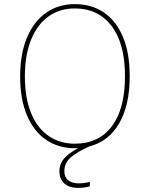

<svg xmlns="http://www.w3.org/2000/svg" viewBox="-20 -711 729 934"><path d="M293 122Q293 150 311 165.5Q329 181 363 181Q389 181 418 174L416 196Q387 203 362 203Q316 203 292.5 181Q269 159 269 123Q269 87 292 60Q315 33 360 10H344Q264 10 204 -31Q144 -72 111 -150.5Q78 -229 78 -339Q78 -449 111.5 -528.5Q145 -608 205 -649.5Q265 -691 344 -691Q425 -691 485 -650.5Q545 -610 578 -531.5Q611 -453 611 -340Q611 -200 560 -111.5Q509 -23 415 1Q355 28 324 55Q293 82 293 122ZM344 -12Q460 -12 524 -96.5Q588 -181 588 -340Q588 -500 522.5 -585Q457 -670 344 -670Q271 -670 216.5 -631.5Q162 -593 131.5 -518.5Q101 -444 101 -339Q101 -235 131 -161.5Q161 -88 216 -50Q271 -12 344 -12Z"/></svg>

Font: Fira Sans Thin
Style: Regular
Weight: 100
Designer: bBox Type GmbH & Carrois Corporate GbR & Edenspiekermann AG
Foundry: bBox Type GmbH & Carrois Corporate GbR & Edenspiekermann AG
Version: Version 4.301